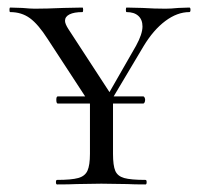

<svg xmlns="http://www.w3.org/2000/svg" viewBox="-20 -488 524 508"><path d="M129 -224Q129 -233 133 -233H359Q361 -233 362.5 -230Q364 -227 364 -224Q364 -220 362.5 -217Q361 -214 359 -214H133Q129 -214 129 -224ZM357 -418Q357 -436 346 -446Q335 -456 315 -456Q313 -456 313 -462Q313 -468 315 -468L357 -467Q389 -465 418 -465Q432 -465 452 -467L481 -468Q484 -468 484 -462Q484 -456 481 -456Q449 -456 417.5 -432.5Q386 -409 360 -366L254 -188L242 -196L340 -367Q357 -398 357 -418ZM7 -456Q5 -456 5 -462Q5 -468 7 -468L39 -467Q61 -465 72 -465Q102 -465 148 -467L198 -468Q200 -468 200 -462Q200 -456 198 -456Q176 -456 164 -450Q152 -444 152 -433Q152 -425 161 -411L277 -233L234 -189L106 -385Q81 -424 59 -440Q37 -456 7 -456ZM279 -237V-81Q279 -50 285 -36Q291 -22 308.5 -17Q326 -12 365 -12Q368 -12 368 -6Q368 0 365 0Q334 0 317 -1L248 -2L183 -1Q164 0 131 0Q128 0 128 -6Q128 -12 131 -12Q169 -12 187 -17Q205 -22 211.5 -36.5Q218 -51 218 -81V-228Z"/></svg>

Font: Cormorant SC
Style: Regular
Weight: 400
Designer: Christian Thalmann (Catharsis Fonts)
Foundry: Catharsis Fonts
Version: Version 4.000